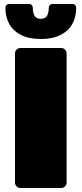

<svg xmlns="http://www.w3.org/2000/svg" viewBox="-20 -940 408 960"><path d="M82 0Q71 0 63 -8Q55 -16 55 -27V-673Q55 -684 63 -692Q71 -700 82 -700H286Q297 -700 305 -692Q313 -684 313 -673V-27Q313 -16 305 -8Q297 0 286 0ZM184 -745Q124 -745 84.5 -765.5Q45 -786 26 -821Q7 -856 7 -901Q7 -909 12 -914.5Q17 -920 26 -920H125Q134 -920 139 -914.5Q144 -909 144 -901Q144 -879 152 -862.5Q160 -846 184 -846Q208 -846 216 -862.5Q224 -879 224 -902Q224 -909 229 -914.5Q234 -920 243 -920H342Q351 -920 356 -914.5Q361 -909 361 -901Q361 -856 342 -821Q323 -786 283.5 -765.5Q244 -745 184 -745Z"/></svg>

Font: Rubik Black
Style: Regular
Weight: 900
Designer: Hubert and Fischer
Foundry: Hubert and Fischer
Version: Version 2.300;gftools[0.9.30]